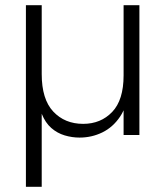

<svg xmlns="http://www.w3.org/2000/svg" viewBox="-20 -521 637 741"><path d="M518 0H457V-501H518ZM141 200H80V-501H141V-235Q141 -138 185.5 -90.5Q230 -43 301 -43Q369 -43 413 -89Q457 -135 457 -230H458L477 -174Q471 -112 443.5 -71Q416 -30 375 -10Q334 10 287 10Q258 10 229.5 1.5Q201 -7 178 -27Q155 -47 141 -82Z"/></svg>

Font: Albert Sans Light
Style: Regular
Weight: 300
Designer: Andreas Rasmussen
Foundry: a.Foundry
Version: Version 1.025